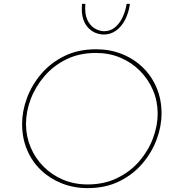

<svg xmlns="http://www.w3.org/2000/svg" viewBox="-20 -963 909 990"><path d="M432 7Q360 7 298.5 -17.5Q237 -42 191 -86Q145 -130 119.5 -190.5Q94 -251 94 -324Q94 -390 119 -457.5Q144 -525 192.5 -582Q241 -639 312 -674Q383 -709 476 -709Q547 -709 608.5 -684.5Q670 -660 716 -615.5Q762 -571 787.5 -510.5Q813 -450 813 -378Q813 -312 788 -244.5Q763 -177 714.5 -120Q666 -63 595 -28Q524 7 432 7ZM432 -12Q517 -12 584.5 -45Q652 -78 698.5 -132Q745 -186 769 -250.5Q793 -315 793 -377Q793 -441 769 -497.5Q745 -554 702 -597.5Q659 -641 601 -665.5Q543 -690 475 -690Q389 -690 322 -657Q255 -624 208.5 -569.5Q162 -515 138 -451Q114 -387 114 -324Q114 -261 137.5 -204.5Q161 -148 204 -104.5Q247 -61 305 -36.5Q363 -12 432 -12ZM516 -785Q495 -785 474 -793Q453 -801 435 -819.5Q417 -838 408 -868Q399 -898 403 -943H420Q416 -892 430 -861.5Q444 -831 468.5 -816.5Q493 -802 517 -802Q549 -802 573 -822Q597 -842 612 -874Q627 -906 633 -943H650Q644 -899 626 -863Q608 -827 579.5 -806Q551 -785 516 -785Z"/></svg>

Font: Josefin Sans Thin Thin
Style: Italic
Weight: 250
Italic angle: -7°
Version: Version 2.000